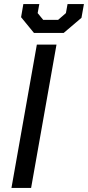

<svg xmlns="http://www.w3.org/2000/svg" viewBox="-20 -918 430 938"><path d="M160 -700H256L132 0H36ZM83 -834 94 -898H172L164 -854L191 -821H264L302 -854L310 -898H390L378 -831L291 -757H146Z"/></svg>

Font: Chakra Petch Medium
Style: Italic
Weight: 500
Italic angle: -10°
Designer: Katatrad Aksorn Co.,Ltd.
Foundry: Cadson Demak Co.,Ltd.
Version: Version 1.000; ttfautohint (v1.6)